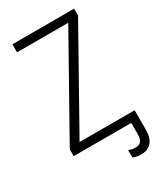

<svg xmlns="http://www.w3.org/2000/svg" viewBox="-218 -804 926 1075"><g transform="rotate(-30 245.0 -266.5)"><path d="M365 181C426 181 457 143 457 72V-52H101L448 -670V-714H49V-662H380L33 -44V0H405V73C405 114 389 132 358 132C342 132 326 128 314 123V171C326 176 344 181 365 181Z"/></g></svg>

Font: Noto Sans SemiCondensed Light
Style: Regular
Weight: 300
Width: 4
Designer: Monotype Design Team
Foundry: Monotype Imaging Inc.
Version: Version 2.013